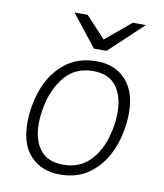

<svg xmlns="http://www.w3.org/2000/svg" viewBox="-82 -788 739 865"><g transform="rotate(10 287.5 -355.0)"><path d="M509 -319Q509 -236 480.5 -160.5Q452 -85 394 -37.5Q336 10 253 10H249Q165 10 115.5 -43Q66 -96 66 -192Q66 -276 94.5 -351.5Q123 -427 181.5 -474Q240 -521 324 -521H328Q410 -521 459.5 -467.5Q509 -414 509 -319ZM125 -276Q117 -233 117 -199Q117 -124 151.5 -80Q186 -36 257 -36Q332 -36 379 -84.5Q426 -133 445 -210Q458 -261 458 -310Q458 -385 423.5 -430Q389 -475 318 -475Q238 -475 190 -419Q142 -363 125 -276ZM339 -623 455 -720H515L361 -575H303L189 -720H249Z"/></g></svg>

Font: Chivo Thin Italic
Style: Regular
Weight: 100
Italic angle: -8.05°
Designer: Hector Gatti
Foundry: Omnibus-Type
Version: Version 1.007